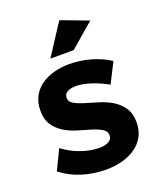

<svg xmlns="http://www.w3.org/2000/svg" viewBox="-142 -853 784 946"><g transform="rotate(-20 249.5 -379.5)"><path d="M300 -602H178L284 -765L427 -711ZM256 -545Q312 -545 366.5 -529.5Q421 -514 466 -485L413 -380Q368 -405 325.5 -418.5Q283 -432 249 -432Q222 -432 204.5 -422.5Q187 -413 187 -392Q187 -372 208 -360Q229 -348 260.5 -338.5Q292 -329 329 -318Q366 -307 397.5 -288Q429 -269 449.5 -239Q470 -209 470 -162Q470 -121 453 -89.5Q436 -58 406.5 -37Q377 -16 337 -5Q297 6 251 6Q185 6 124.5 -13Q64 -32 18 -69L68 -173Q110 -141 160 -123.5Q210 -106 255 -106Q284 -106 303.5 -116Q323 -126 323 -148Q323 -169 302.5 -181.5Q282 -194 251 -203.5Q220 -213 183.5 -223.5Q147 -234 116 -252.5Q85 -271 64.5 -300.5Q44 -330 44 -377Q44 -419 60.5 -450.5Q77 -482 106 -503Q135 -524 173.5 -534.5Q212 -545 256 -545Z"/></g></svg>

Font: Montserrat Semi Bold
Style: Regular
Weight: 600
Designer: Julieta Ulanovsky
Foundry: Julieta Ulanovsky
Version: Version 3.001 September 28, 2015